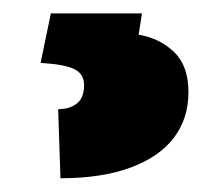

<svg xmlns="http://www.w3.org/2000/svg" viewBox="-20 -26 323 282"><path d="M183.6 24.9Q214.8 30.3 235.8 50.5Q256.8 70.8 256.8 109.4Q256.8 147.9 235.4 176.3Q213.9 204.6 171.6 220.2Q129.4 235.8 68.8 235.8L65.4 134.3Q83 134.3 93.3 125.7Q103.5 117.2 103.5 99.1Q103.5 82.5 88.9 75.4Q74.2 68.4 39.6 66.4L54.7 -6.3H188.5Z"/></svg>

Font: Heebo Black
Style: Regular
Weight: 900
Designer: Oded Ezer
Foundry: Meir Sadan
Version: Version 2.001; ttfautohint (v1.5.14-ce02) -l 8 -r 50 -G 200 